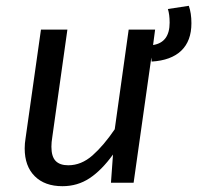

<svg xmlns="http://www.w3.org/2000/svg" viewBox="-20 -629 679 661"><path d="M639 -549Q639 -488 604 -454.5Q569 -421 502 -417L501 -431L440 0H362L369 -97Q330 -43 288.5 -15.5Q247 12 195 12Q134 12 99.5 -22.5Q65 -57 65 -118Q65 -135 68 -153L121 -527H212L160 -157Q157 -139 157 -124Q157 -90 171.5 -75Q186 -60 215 -60Q260 -60 298.5 -94Q337 -128 375 -184L423 -527H514L507 -474Q564 -483 564 -551Q564 -579 558 -598L630 -609Q639 -584 639 -549Z"/></svg>

Font: FiraGO
Style: Italic
Weight: 400
Italic angle: -8°
Designer: bBox Type GmbH
Foundry: bBox Type GmbH
Version: Version 1.001